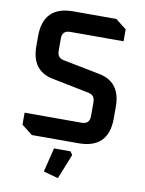

<svg xmlns="http://www.w3.org/2000/svg" viewBox="-96 -757 778 1027"><g transform="rotate(10 292.5 -243.5)"><path d="M55 -46V-111H364Q408 -111 408 -154V-230Q408 -268 374 -275L171 -316Q55 -339 55 -472V-527Q55 -690 218 -690H451L510 -644V-579H221Q177 -579 177 -536V-469Q177 -431 211 -424L414 -384Q530 -360 530 -228V-163Q530 0 367 0H114ZM211 181 243 50H333L345 68L291 203Z"/></g></svg>

Font: Oxanium SemiBold
Style: Regular
Weight: 600
Designer: Severin Meyer
Version: Version 2.000